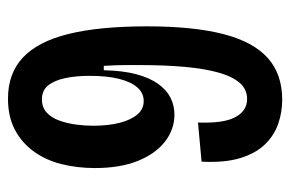

<svg xmlns="http://www.w3.org/2000/svg" viewBox="-143 -570 727 481"><g transform="rotate(-90 220.5 -329.5)"><path d="M211 14Q180 14 151 4Q122 -6 99.5 -29Q77 -52 65 -91Q53 -130 56 -188L154 -197Q153 -166 156 -143Q159 -120 167 -104.5Q175 -89 186.5 -81.5Q198 -74 213 -74Q237 -74 253 -92Q269 -110 279 -145Q289 -180 293.5 -230.5Q298 -281 298 -345Q298 -359 298 -373.5Q298 -388 297.5 -403.5Q297 -419 296 -433H285Q284 -385 275 -351.5Q266 -318 251 -297Q236 -276 216.5 -266Q197 -256 174 -256Q137 -256 106.5 -279.5Q76 -303 58 -347.5Q40 -392 40 -455Q40 -500 50 -539.5Q60 -579 82 -609Q104 -639 136.5 -656Q169 -673 214 -673Q277 -673 317 -635.5Q357 -598 376 -521Q395 -444 395 -325Q395 -208 375.5 -133Q356 -58 315.5 -22Q275 14 211 14ZM208 -333Q228 -333 242 -349Q256 -365 263.5 -395Q271 -425 271 -468Q271 -504 265 -531Q259 -558 246.5 -573Q234 -588 212 -588Q192 -588 179 -576Q166 -564 159 -544.5Q152 -525 149 -503Q146 -481 146 -460Q146 -421 153.5 -392.5Q161 -364 174.5 -348.5Q188 -333 208 -333Z"/></g></svg>

Font: Bricolage Grotesque 24pt Condensed Medium
Style: Regular
Weight: 500
Width: 3
Designer: Mathieu Triay
Foundry: Atelier Triay
Version: Version 1.001;gftools[0.9.33.dev8+g029e19f]